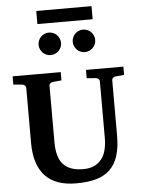

<svg xmlns="http://www.w3.org/2000/svg" viewBox="-67 -1108 863 1176"><g transform="rotate(-5 364.5 -520.5)"><path d="M649.9 -615.2Q641.6 -614.3 634.8 -608.4Q627.9 -602.5 627.9 -592.8V-253.9Q627.9 -180.2 611.3 -128.7Q594.7 -77.1 561 -44.9Q527.3 -12.7 475.8 1.7Q424.3 16.1 354 16.1Q225.1 16.1 162.1 -53Q99.1 -122.1 99.1 -253.9V-592.8Q99.1 -602.5 92 -608.4Q85 -614.3 76.2 -615.2L22 -620.1V-670.9H317.9V-620.1L264.2 -615.2Q255.9 -614.3 249 -608.4Q242.2 -602.5 242.2 -592.8V-246.1Q242.2 -152.3 281.7 -109.6Q321.3 -66.9 403.8 -66.9Q443.4 -66.9 471.2 -79.8Q499 -92.8 517.1 -116.2Q535.2 -139.6 543.5 -172.6Q551.8 -205.6 551.8 -246.1V-592.8Q551.8 -602.5 545.4 -608.4Q539.1 -614.3 529.8 -615.2L473.1 -620.1V-670.9H703.1V-620.1ZM335.4 -849.1Q335.4 -835 330.1 -822.5Q324.7 -810.1 315.2 -800.5Q305.7 -791 293 -785.6Q280.3 -780.3 266.1 -780.3Q252 -780.3 239.3 -785.6Q226.6 -791 217.3 -800.5Q208 -810.1 202.6 -822.5Q197.3 -835 197.3 -849.1Q197.3 -863.3 202.6 -876Q208 -888.7 217.3 -898.2Q226.6 -907.7 239.3 -913.1Q252 -918.5 266.1 -918.5Q280.3 -918.5 293 -913.1Q305.7 -907.7 315.2 -898.2Q324.7 -888.7 330.1 -876Q335.4 -863.3 335.4 -849.1ZM545.4 -849.1Q545.4 -835 540 -822.5Q534.7 -810.1 525.1 -800.5Q515.6 -791 502.9 -785.6Q490.2 -780.3 476.1 -780.3Q461.9 -780.3 449.5 -785.6Q437 -791 427.5 -800.5Q418 -810.1 412.6 -822.5Q407.2 -835 407.2 -849.1Q407.2 -863.3 412.6 -876Q418 -888.7 427.5 -898.2Q437 -907.7 449.5 -913.1Q461.9 -918.5 476.1 -918.5Q490.2 -918.5 502.9 -913.1Q515.6 -907.7 525.1 -898.2Q534.7 -888.7 540 -876Q545.4 -863.3 545.4 -849.1ZM201.2 -976.6V-1057.1H541V-976.6Z"/></g></svg>

Font: Charis SIL APac
Style: Bold
Weight: 700
Foundry: SIL International
Version: Version 5.000